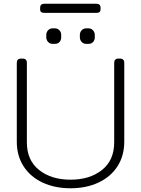

<svg xmlns="http://www.w3.org/2000/svg" viewBox="-20 -994 756 1029"><path d="M195 -945V-952Q195 -974 218 -974H496Q519 -974 519 -952V-945Q519 -934 513.5 -929.5Q508 -925 496 -925H218Q206 -925 200.5 -929.5Q195 -934 195 -945ZM228 -794V-807Q228 -821 237.5 -831.5Q247 -842 261 -842H275Q289 -842 298.5 -831.5Q308 -821 308 -807V-794Q308 -779 299 -769Q290 -759 275 -759H261Q247 -759 237.5 -769.5Q228 -780 228 -794ZM408 -794V-807Q408 -821 417.5 -831.5Q427 -842 441 -842H455Q469 -842 478.5 -831.5Q488 -821 488 -807V-794Q488 -779 479 -769Q470 -759 455 -759H441Q427 -759 417.5 -769.5Q408 -780 408 -794ZM70 -235V-657Q70 -680 93 -680H101Q124 -680 124 -657V-231Q124 -135 189.5 -83Q255 -31 358 -31Q461 -31 526.5 -83Q592 -135 592 -231V-657Q592 -680 615 -680H623Q646 -680 646 -657V-235Q646 -159 609.5 -102.5Q573 -46 507.5 -15.5Q442 15 358 15Q274 15 208.5 -15.5Q143 -46 106.5 -102.5Q70 -159 70 -235Z"/></svg>

Font: Mitr ExtraLight
Style: Regular
Weight: 275
Designer: Thanarat Vachiruckul
Foundry: Cadson Demak Co.,Ltd.
Version: Version 1.001